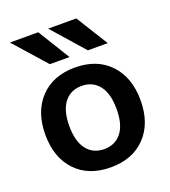

<svg xmlns="http://www.w3.org/2000/svg" viewBox="-140 -865 865 977"><g transform="rotate(-20 292.5 -377.0)"><path d="M179.7 -762.7 286.1 -589.8H179.7L26.4 -762.7ZM385.7 -762.7 493.2 -589.8H385.7L233.4 -762.7ZM104.5 -457Q173.8 -530.3 293 -530.3Q412.1 -530.3 481.4 -457Q550.8 -383.8 550.8 -259.8Q550.8 -135.7 481.4 -63Q412.1 9.8 293 9.8Q173.8 9.8 104.5 -63Q35.2 -135.7 35.2 -259.8Q35.2 -383.8 104.5 -457ZM199.2 -132.3Q233.4 -88.9 293 -88.9Q352.5 -88.9 386.7 -132.3Q420.9 -175.8 420.9 -259.8Q420.9 -343.8 386.7 -387.2Q352.5 -430.7 293 -430.7Q233.4 -430.7 199.2 -387.2Q165 -343.8 165 -259.8Q165 -175.8 199.2 -132.3Z"/></g></svg>

Font: Mgen+ 1c bold
Style: Bold
Weight: 700
Designer: [Source Han Sans]
Ryoko NISHIZUKA  (kana & ideographs); Paul D. Hunt (Latin, Greek & Cyrillic); Wenlong ZHANG  (bopomofo
Version: Version 1.059.20150602